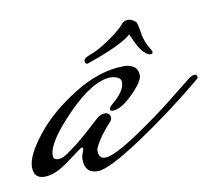

<svg xmlns="http://www.w3.org/2000/svg" viewBox="-50 -387 530 462"><g transform="rotate(-10 215.0 -156.0)"><path d="M215 -120Q209 -120 209 -124.5Q209 -129 216 -135Q249 -162 249 -184Q249 -198 224 -200Q179 -199 116.5 -135Q54 -71 54 -39Q54 -28 66.5 -28Q79 -28 100 -45Q119 -57 171 -105Q183 -117 194 -117Q208 -117 208 -104Q208 -99 205 -96Q202 -93 194 -83.5Q186 -74 180 -66Q162 -40 162 -32Q162 -12 178 -12Q199 -12 257 -50.5Q315 -89 363 -128L411 -166Q418 -171 424 -171Q430 -171 430 -164V-162Q353 -97 267.5 -40Q182 17 155 17Q123 17 123 -17Q123 -25 126 -32Q129 -39 129 -42Q129 -45 127 -46Q124 -46 88.5 -19Q53 8 26.5 8Q0 8 0 -20Q0 -48 37.5 -95.5Q75 -143 138 -182Q201 -221 261 -221Q275 -221 284.5 -214Q294 -207 294 -192.5Q294 -178 265 -149Q236 -120 215 -120ZM308 -320Q311 -316 314.5 -292.5Q318 -269 332 -248Q334 -244 334 -243Q334 -238 328 -238Q322 -238 313 -246.5Q304 -255 295 -274Q286 -293 286 -294Q262 -272 175 -242Q169 -242 169 -249.5Q169 -257 187 -263Q205 -269 234 -289Q263 -309 270.5 -319Q278 -329 288.5 -329Q299 -329 308 -320Z"/></g></svg>

Font: Mrs Saint Delafield
Style: Regular
Weight: 400
Designer: Alejandro Paul
Foundry: Alejandro Paul
Version: Version 1.001